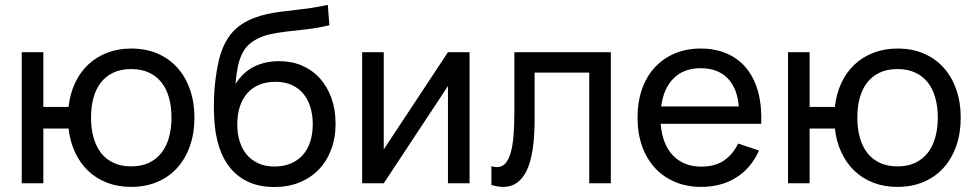

<svg xmlns="http://www.w3.org/2000/svg" viewBox="-20 -755 4018 791"><path d="M520.5 15Q465.5 15 420.5 -2.5Q375.5 -20 342.5 -51.8Q309.5 -83.5 289 -127.8Q268.5 -172 262.5 -225.5H158.5V0H69.5V-540H158.5V-314.5H262.5Q268.5 -369 289.2 -413.2Q310 -457.5 343.5 -489Q377 -520.5 421.8 -537.8Q466.5 -555 520.5 -555Q581.5 -555 629.8 -534Q678 -513 711.5 -475.2Q745 -437.5 763 -385.2Q781 -333 781 -270.5Q781 -207 762.8 -154.5Q744.5 -102 710.8 -64.2Q677 -26.5 628.8 -5.8Q580.5 15 520.5 15ZM520.5 -69.5Q562.5 -69.5 593.5 -84.2Q624.5 -99 645.2 -125.5Q666 -152 676.2 -189Q686.5 -226 686.5 -270.5Q686.5 -316 676 -353Q665.5 -390 644.8 -416Q624 -442 593 -456.2Q562 -470.5 520.5 -470.5Q478 -470.5 447 -455.8Q416 -441 395.5 -414.8Q375 -388.5 365 -351.8Q355 -315 355 -270.5Q355 -225 365.5 -187.8Q376 -150.5 396.8 -124.2Q417.5 -98 448.5 -83.8Q479.5 -69.5 520.5 -69.5Z M1107.5 15.5Q1050 15 1005.8 -4.5Q961.5 -24 930.5 -60.8Q899.5 -97.5 882.5 -150.2Q865.5 -203 862.5 -269.5Q860.5 -302.5 861.5 -344Q862.5 -385.5 867.5 -425.5Q872.5 -466 880.2 -500.5Q888 -535 900.8 -563.8Q913.5 -592.5 932 -615.5Q950.5 -638.5 976.5 -655.5Q1001 -671.5 1027 -681.2Q1053 -691 1080.5 -697Q1108 -703 1137.2 -706.8Q1166.5 -710.5 1197.8 -714Q1229 -717.5 1262 -722.2Q1295 -727 1330.5 -735L1337 -651Q1286 -639 1242 -634.2Q1198 -629.5 1160.2 -625Q1122.5 -620.5 1090.2 -613.2Q1058 -606 1030 -589.5Q1011 -578.5 997.5 -563.5Q984 -548.5 974.5 -527.2Q965 -506 959.2 -477Q953.5 -448 950 -409Q981.5 -458 1027 -480.5Q1072.5 -503 1130.5 -503Q1182 -503 1224.8 -484.5Q1267.5 -466 1298 -432Q1328.5 -398 1345.5 -350.8Q1362.5 -303.5 1362.5 -245.5Q1362.5 -186 1344 -137.8Q1325.5 -89.5 1292 -55.2Q1258.5 -21 1211.5 -2.5Q1164.5 16 1107.5 15.5ZM1110.5 -69Q1148 -69 1177.5 -81.2Q1207 -93.5 1227.2 -116.2Q1247.5 -139 1258 -171Q1268.5 -203 1268.5 -242.5Q1268.5 -283 1258.2 -315.2Q1248 -347.5 1228.2 -370.5Q1208.5 -393.5 1180 -405.8Q1151.5 -418 1115 -418Q1077 -418 1047.8 -405.8Q1018.5 -393.5 998.5 -370.8Q978.5 -348 968 -315.5Q957.5 -283 957.5 -242.5Q957.5 -203 968 -170.8Q978.5 -138.5 998.2 -116Q1018 -93.5 1046.5 -81.2Q1075 -69 1110.5 -69Z M1914.5 -540V0H1825.5V-400.5L1561 0H1472V-540H1561V-139.5L1825.5 -540Z M2004.5 -70.5Q2017.5 -66.5 2027 -66.5Q2048 -66.5 2061.8 -81.5Q2075.5 -96.5 2083.8 -125Q2092 -153.5 2095.5 -194.8Q2099 -236 2099 -288.5V-540H2496.5V0H2407.5V-456H2182.5V-263.5Q2182.5 -120 2150 -52.5Q2117.5 15 2053.5 15Q2030 15 2004.5 7Z M2868.5 -68.5Q2924.5 -68.5 2961.5 -93Q2998.5 -117.5 3021 -163.5L3107 -135Q3075 -62.5 3013.2 -23.8Q2951.5 15 2868.5 15Q2809.5 15 2761 -5.5Q2712.5 -26 2678.2 -63.2Q2644 -100.5 2625.2 -153Q2606.5 -205.5 2606.5 -270Q2606.5 -335 2625 -387.8Q2643.5 -440.5 2677.8 -477.5Q2712 -514.5 2760 -534.8Q2808 -555 2866.5 -555Q2928.5 -555 2976.5 -533.5Q3024.5 -512 3056.5 -472Q3088.5 -432 3103.8 -374.5Q3119 -317 3116 -245H2702Q2705 -203 2717.8 -170.2Q2730.5 -137.5 2752 -115Q2773.5 -92.5 2802.8 -80.5Q2832 -68.5 2868.5 -68.5ZM3023.5 -316.5Q3017.5 -392.5 2977 -433.2Q2936.5 -474 2866.5 -474Q2797.5 -474 2755.8 -433Q2714 -392 2704 -316.5Z M3677.5 15Q3622.5 15 3577.5 -2.5Q3532.5 -20 3499.5 -51.8Q3466.5 -83.5 3446 -127.8Q3425.5 -172 3419.5 -225.5H3315.5V0H3226.5V-540H3315.5V-314.5H3419.5Q3425.5 -369 3446.2 -413.2Q3467 -457.5 3500.5 -489Q3534 -520.5 3578.8 -537.8Q3623.5 -555 3677.5 -555Q3738.5 -555 3786.8 -534Q3835 -513 3868.5 -475.2Q3902 -437.5 3920 -385.2Q3938 -333 3938 -270.5Q3938 -207 3919.8 -154.5Q3901.5 -102 3867.8 -64.2Q3834 -26.5 3785.8 -5.8Q3737.5 15 3677.5 15ZM3677.5 -69.5Q3719.5 -69.5 3750.5 -84.2Q3781.5 -99 3802.2 -125.5Q3823 -152 3833.2 -189Q3843.5 -226 3843.5 -270.5Q3843.5 -316 3833 -353Q3822.5 -390 3801.8 -416Q3781 -442 3750 -456.2Q3719 -470.5 3677.5 -470.5Q3635 -470.5 3604 -455.8Q3573 -441 3552.5 -414.8Q3532 -388.5 3522 -351.8Q3512 -315 3512 -270.5Q3512 -225 3522.5 -187.8Q3533 -150.5 3553.8 -124.2Q3574.5 -98 3605.5 -83.8Q3636.5 -69.5 3677.5 -69.5Z"/></svg>

Font: Vela Sans Med
Style: Regular
Weight: 500
Designer: Principal design: Mikhail Sharanda - project Manrope.
Design modification: Ravid Balaliev
Foundry: Mikhail Sharanda
Version: Version 1.001